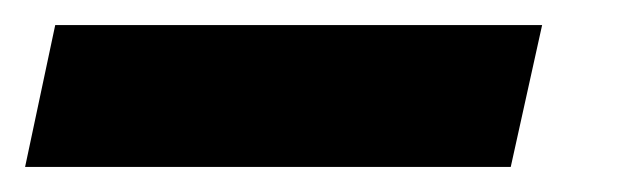

<svg xmlns="http://www.w3.org/2000/svg" viewBox="-94 51 502 153"><path d="M-74 184 -50 71H338L313 184Z"/></svg>

Font: Saira Thin
Style: Bold Italic
Weight: 700
Italic angle: -12°
Version: Version 1.101